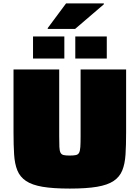

<svg xmlns="http://www.w3.org/2000/svg" viewBox="-20 -1094 816 1122"><path d="M388 8Q290 8 228.5 -2.5Q167 -13 132 -36.5Q97 -60 81.5 -98Q66 -136 62.5 -191Q59 -246 59 -320V-688H326V-298Q326 -258 327 -235.5Q328 -213 333.5 -202Q339 -191 351.5 -188Q364 -185 387 -185Q411 -185 424 -188Q437 -191 442.5 -202Q448 -213 449.5 -235.5Q451 -258 451 -298V-688H717V-320Q717 -246 713.5 -191Q710 -136 694.5 -98Q679 -60 644 -36.5Q609 -13 547 -2.5Q485 8 388 8ZM173 -752V-881H356V-752ZM420 -752V-881H604V-752ZM259 -925V-930L366 -1074H587V-1069L419 -925Z"/></svg>

Font: Saira Expanded Black
Style: Regular
Weight: 900
Width: 7
Designer: Hector Gatti with collaboration of the Omnibus-Type team
Foundry: Omnibus-Type
Version: Version 1.101